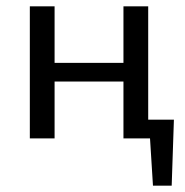

<svg xmlns="http://www.w3.org/2000/svg" viewBox="-20 -436 582 605"><path d="M411 0V-59H528L494 0ZM462 149 449 -59H528L521 149ZM369 0V-416H447V0ZM74 0V-416H152V0ZM112 -179V-238H409V-179Z"/></svg>

Font: Ysabeau Office Medium
Style: Regular
Weight: 500
Designer: Christian Thalmann (Catharsis Fonts)
Version: Version 2.001;gftools[0.9.30]; featfreeze: tnum,lnum,ss02